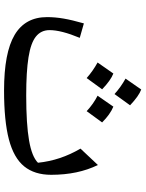

<svg xmlns="http://www.w3.org/2000/svg" viewBox="90 -773 689 909"><g transform="rotate(90 434.5 -318.5)"><path d="M750.5 -153.8Q739.7 -259.8 683.6 -355L761.2 -437.5Q807.6 -342.8 807.6 -216.3Q807.6 -137.7 767.6 -88.4Q727.5 -39.1 639.9 -16.1Q552.2 6.8 408.7 6.8Q229.5 6.8 145.3 -43.2Q61 -93.3 61 -196.8Q61 -234.9 67.9 -274.9Q74.7 -314.9 90.8 -371.1L159.2 -351.6Q122.6 -263.7 122.6 -208.5Q122.6 -168.5 153.1 -144Q183.6 -119.6 251.5 -108.9Q319.3 -98.1 431.6 -98.1Q567.9 -98.1 645 -111.6Q722.2 -125 750.5 -153.8ZM433.1 -436Q459.5 -473.6 484.9 -510.7Q521.5 -495.6 559.6 -457.5Q544.4 -435.5 506.3 -384.3Q471.7 -416.5 433.1 -436ZM275.9 -436Q292.5 -460 328.1 -510.7Q360.8 -498 402.8 -457.5L349.6 -384.3Q315.9 -414.1 275.9 -436ZM352.1 -568.4Q381.8 -610.8 403.8 -642.6Q434.6 -631.3 478.5 -589.8Q465.3 -571.8 452.6 -554Q439.9 -536.1 425.3 -516.1Q392.6 -545.9 352.1 -568.4Z"/></g></svg>

Font: Pinar DS1 Medium
Style: Regular
Weight: 500
Designer: Amin Abedi
Version: Version 3.000